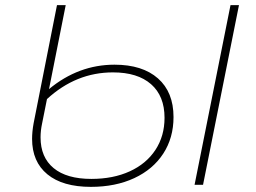

<svg xmlns="http://www.w3.org/2000/svg" viewBox="-20 -720 996 748"><path d="M656 -264Q656 -183 616 -121.5Q576 -60 503 -26Q430 8 334 8Q224 8 164.5 -41Q105 -90 105 -179Q105 -207 111 -240L202 -700H236L171 -373Q286 -468 426 -468Q535 -468 595.5 -414.5Q656 -361 656 -264ZM911 -700 771 0H738L878 -700ZM621 -261Q621 -346 568.5 -392Q516 -438 420 -438Q276 -438 163 -334L144 -239Q138 -211 138 -185Q138 -107 189 -65Q240 -23 336 -23Q421 -23 485.5 -52.5Q550 -82 585.5 -136Q621 -190 621 -261Z"/></svg>

Font: Montserrat Alternates ExLight
Style: Italic
Weight: 275
Italic angle: -11.3°
Designer: Julieta Ulanovsky
Foundry: Julieta Ulanovsky
Version: Version 7.200